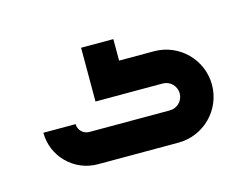

<svg xmlns="http://www.w3.org/2000/svg" viewBox="-46 -78 451 345"><g transform="rotate(-15 180.0 95.0)"><path d="M125 -10V90H250C263.8 90 275 101.2 275 115C275 128.8 263.8 140 250 140H100C89 140 80 131 80 120H20C20 164.2 55.8 200 100 200H250C296.9 200 335 161.9 335 115C335 68.1 296.9 30 250 30H185V-10Z"/></g></svg>

Font: KetosagCBd
Style: Regular
Weight: 500
Designer: gluk
Foundry: gluk
Version: Version 00.0024